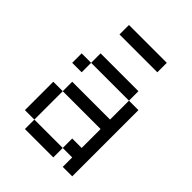

<svg xmlns="http://www.w3.org/2000/svg" viewBox="-198 -792 897 897"><g transform="rotate(45 250.0 -344.0)"><path d="M375 -625V-687.5H125V-625ZM125 -62.5V0H312.5V-62.5ZM125 -62.5V-250H62.5V-62.5ZM375 -62.5V0H437.5V-437.5H375Q375 -437.5 375 -312.5H125V-250H375Q375 -250 375 -125H312.5V-62.5ZM125 -437.5H62.5V-375H125ZM125 -437.5H375V-500H125Z"/></g></svg>

Font: BFUnifontExMono
Style: Regular
Weight: 500
Version: Version 15.0.06